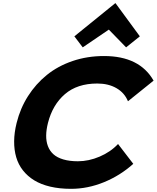

<svg xmlns="http://www.w3.org/2000/svg" viewBox="-20 -1169 980 1200"><path d="M717.8 -269 813 -145Q731.4 -71.8 629.9 -30.3Q528.3 11.2 423.8 11.2Q352.5 11.2 294.4 -2.4Q236.3 -16.1 194.3 -41.7Q152.3 -67.4 123.5 -104Q94.7 -140.6 81.3 -186.5Q67.9 -232.4 68.4 -286.4Q68.8 -340.3 84 -400.9Q106.4 -491.7 155 -568.1Q203.6 -644.5 272.7 -700.4Q341.8 -756.3 433.6 -787.6Q525.4 -818.8 629.9 -818.8Q852.5 -818.8 939.9 -665L779.8 -536.1Q758.3 -588.9 708 -617.9Q657.7 -647 587.9 -647Q462.9 -647 385.7 -580.6Q308.6 -514.2 279.8 -400.9Q269 -357.9 268.6 -322Q268.1 -286.1 279.3 -256.1Q290.5 -226.1 313.7 -205.1Q336.9 -184.1 375.7 -172.6Q414.6 -161.1 466.8 -161.1Q534.7 -161.1 602.8 -190.2Q670.9 -219.2 717.8 -269ZM702.1 -1148.9 854 -941.9 768.1 -873 660.2 -983.9 497.1 -873 444.8 -941.9 700.2 -1148.9Z"/></svg>

Font: Sinkin Sans 800 Black Italic
Style: Regular
Weight: 900
Italic angle: -112°
Designer: Keith Bates
Foundry: K-Type
Version: Sinkin Sans (version 1.0)  by Keith Bates   •   © 2014   www